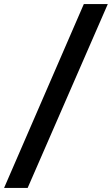

<svg xmlns="http://www.w3.org/2000/svg" viewBox="-88 -830 546 937"><path d="M438 -810 47 87H-68L321 -810Z"/></svg>

Font: Bitter Thin ExtraBold
Style: Italic
Weight: 800
Italic angle: -9°
Version: Version 2.002